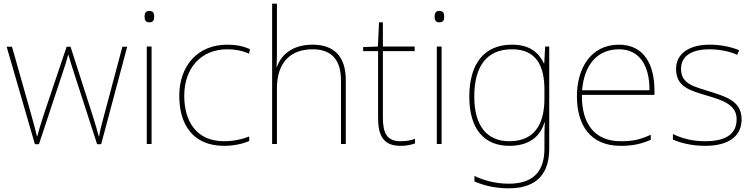

<svg xmlns="http://www.w3.org/2000/svg" viewBox="-20 -780 4084 1040"><path d="M380 -388 506 1H528L669 -527H643L544 -156C529 -99 521 -72 517 -41H515C507 -72 497 -106 481 -157L362 -527H341L216 -156C196 -95 190 -72 182 -41H180C173 -72 167 -95 150 -156L45 -527H16L169 1H191L320 -388C331 -420 339 -446 349 -482H351C361 -446 369 -423 380 -388Z M788 -721C768 -721 763 -706 763 -690C763 -673 768 -659 788 -659C812 -659 815 -673 815 -690C815 -706 812 -721 788 -721ZM801 -528H775V0H801Z M1194 10C1249 10 1297 -2 1330 -16V-41C1291 -25 1242 -15 1194 -15C1042 -15 978 -125 978 -261C978 -409 1067 -513 1211 -513C1249 -513 1289 -507 1329 -489L1334 -514C1297 -530 1259 -538 1211 -538C1049 -538 951 -422 951 -261C951 -106 1025 10 1194 10Z M1480 -496V-760H1454V0H1480V-302C1480 -446 1558 -513 1673 -513C1770 -513 1827 -462 1827 -345V0H1853V-346C1853 -477 1787 -538 1673 -538C1561 -538 1501 -480 1480 -417H1478C1479 -446 1480 -466 1480 -496Z M2149 -15C2075 -15 2054 -61 2054 -143V-503H2226V-528H2054V-659H2033L2027 -528L1947 -525V-503H2028V-140C2028 -47 2056 10 2149 10C2184 10 2206 4 2228 -3V-28C2206 -20 2182 -15 2149 -15Z M2359 -721C2339 -721 2334 -706 2334 -690C2334 -673 2339 -659 2359 -659C2383 -659 2386 -673 2386 -690C2386 -706 2383 -721 2359 -721ZM2372 -528H2346V0H2372Z M2753 -538C2599 -538 2522 -430 2522 -256C2522 -81 2603 10 2739 10C2838 10 2905 -34 2929 -117H2931C2929 -78 2929 -56 2929 -17V25C2929 140 2877 215 2736 215C2661 215 2598 196 2550 173V203C2598 223 2655 240 2736 240C2896 240 2955 152 2955 25V-528H2933L2928 -437H2926C2898 -495 2850 -538 2753 -538ZM2753 -513C2888 -513 2929 -419 2929 -294V-246C2929 -136 2895 -15 2739 -15C2617 -15 2549 -99 2549 -256C2549 -417 2613 -513 2753 -513Z M3333 -538C3179 -538 3105 -408 3105 -259C3105 -104 3176 10 3342 10C3406 10 3454 0 3505 -23V-50C3443 -22 3406 -15 3342 -15C3205 -15 3130 -105 3132 -266H3525V-291C3525 -430 3468 -538 3333 -538ZM3333 -513C3445 -513 3499 -423 3498 -291H3133C3145 -436 3221 -513 3333 -513Z M3997 -134C3997 -235 3907 -258 3819 -286C3738 -312 3669 -325 3669 -407C3669 -478 3728 -513 3824 -513C3877 -513 3936 -501 3973 -483L3984 -508C3942 -525 3887 -538 3824 -538C3712 -538 3642 -489 3642 -407C3642 -309 3717 -290 3810 -262C3898 -236 3970 -212 3970 -134C3970 -60 3920 -15 3799 -15C3737 -15 3678 -28 3625 -54V-24C3663 -7 3726 10 3799 10C3931 10 3997 -45 3997 -134Z"/></svg>

Font: Noto Sans Georgian Thin
Style: Regular
Weight: 100
Designer: Monotype Design Team, Akaki Razmadze
Foundry: Google LLC
Version: Version 2.005